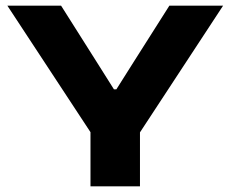

<svg xmlns="http://www.w3.org/2000/svg" viewBox="-20 -659 815 679"><path d="M315.5 -168 6 -639H196L322.5 -439L383 -343H391.5L451.5 -438L579 -639H769L460 -168ZM300 0V-316.5H475V0Z"/></svg>

Font: Anek Latin Expanded
Style: Bold
Weight: 700
Width: 7
Designer: Yesha Goshar
Foundry: Ek Type
Version: Version 1.003